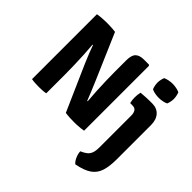

<svg xmlns="http://www.w3.org/2000/svg" viewBox="-212 -959 1424 1424"><g transform="rotate(45 500.0 -247.0)"><path d="M76 -680.5Q95 -684.5 125 -686.5Q155 -688.5 170.5 -688.5Q186 -688.5 211.8 -687.5Q237.5 -686.5 263.5 -683L223 -501.5L212.5 -497.5Q216.5 -455 219.2 -401.2Q222 -347.5 223.5 -294Q225 -240.5 225 -199V0Q205.5 3.5 186.5 4.5Q167.5 5.5 152.5 5.5Q138 5.5 116.5 4.5Q95 3.5 76 0ZM272.5 -358Q256 -396.5 241.2 -433.5Q226.5 -470.5 216.5 -499.5L142.5 -585L263.5 -683L417.5 -326Q436.5 -282 452.8 -242Q469 -202 480 -174L561 -86.5L430.5 0ZM619.5 -683V-2.5Q607 0 588.2 2Q569.5 4 551.8 4.8Q534 5.5 523.5 5.5Q508 5.5 482.5 4.5Q457 3.5 430.5 0L472.5 -172.5L484 -176Q480 -222.5 477 -278Q474 -333.5 472.8 -385Q471.5 -436.5 471.5 -471V-593Q471.5 -646.5 493.2 -668Q515 -689.5 561 -689.5H612.5ZM941 -24Q941 48.5 926 97.5Q911 146.5 870 175.8Q829 205 750 220Q733.5 207 721 179.5Q708.5 152 707.5 125.5Q736.5 113 754 99Q771.5 85 779.5 62.5Q787.5 40 787.5 3V-331Q787.5 -356 777 -372.5Q766.5 -389 740 -389H716.5Q710 -414.5 710 -442Q710 -455 711.5 -469.8Q713 -484.5 716.5 -498Q743 -500.5 769.8 -501.8Q796.5 -503 812.5 -503H834Q884 -503 912.5 -470.8Q941 -438.5 941 -383.5ZM752 -639.5Q752 -653.5 755 -668.8Q758 -684 763.5 -698Q776.5 -704.5 797.2 -709Q818 -713.5 838 -713.5Q858.5 -713.5 879.8 -709Q901 -704.5 912.5 -698Q918 -684 921 -668.2Q924 -652.5 924 -639.5Q924 -626 921 -610.5Q918 -595 912.5 -581.5Q901 -575 879.8 -570.5Q858.5 -566 838 -566Q818 -566 796.5 -570.2Q775 -574.5 763.5 -581.5Q758 -595 755 -610.5Q752 -626 752 -639.5Z"/></g></svg>

Font: Signika Light
Style: Bold
Weight: 700
Version: Version 2.003;gftools[0.9.32]